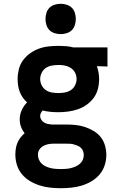

<svg xmlns="http://www.w3.org/2000/svg" viewBox="-20 -770 640 1013"><path d="M301 223Q273 223 245 220Q217 217 190 208.5Q163 200 138.5 185.5Q114 171 96 149.5Q78 128 69.5 101Q61 74 61 46Q61 30 63.5 14Q66 -2 72 -16.5Q78 -31 88 -44Q98 -57 110 -67Q98 -82 91 -101Q84 -120 84 -140Q84 -165 94.5 -188.5Q105 -212 123 -230Q110 -241 100 -255.5Q90 -270 84 -286Q78 -302 75.5 -319Q73 -336 73 -353Q73 -379 79.5 -405Q86 -431 101.5 -452Q117 -473 138.5 -488.5Q160 -504 184.5 -513Q209 -522 235.5 -525Q262 -528 288 -528Q308 -528 327.5 -526.5Q347 -525 366 -520H547V-419L491 -421Q497 -405 500 -387.5Q503 -370 503 -353Q503 -327 496.5 -301Q490 -275 474.5 -254Q459 -233 437.5 -217.5Q416 -202 391 -193.5Q366 -185 340 -181.5Q314 -178 288 -178Q267 -178 246 -180Q225 -182 205 -187Q199 -181 195.5 -173.5Q192 -166 192 -158Q192 -147 198 -138Q204 -129 213 -123.5Q222 -118 232.5 -116Q243 -114 253 -113H328Q354 -113 379 -110.5Q404 -108 428 -100Q452 -92 474 -79Q496 -66 511.5 -46.5Q527 -27 534 -2Q541 23 541 48Q541 76 532 103Q523 130 505 151Q487 172 462.5 186.5Q438 201 411.5 209Q385 217 357 220Q329 223 301 223ZM288 -279Q305 -279 322 -282Q339 -285 353.5 -294.5Q368 -304 376 -320Q384 -336 384 -353Q384 -369 377.5 -383.5Q371 -398 359 -407.5Q347 -417 332 -421.5Q317 -426 301 -427H288Q271 -427 253.5 -424Q236 -421 222 -411.5Q208 -402 200 -386Q192 -370 192 -353Q192 -336 200 -320Q208 -304 222 -294.5Q236 -285 253.5 -282Q271 -279 288 -279ZM301 122Q314 122 327.5 121Q341 120 353.5 117Q366 114 378.5 108.5Q391 103 401 94.5Q411 86 416.5 74Q422 62 422 48Q422 38 418.5 28Q415 18 407.5 10.5Q400 3 390 -1Q380 -5 370 -8Q360 -11 349.5 -11.5Q339 -12 328 -12H261Q247 -12 233 -9Q219 -6 207 1Q195 8 187.5 20Q180 32 180 46Q180 60 185.5 72.5Q191 85 200.5 94Q210 103 222.5 108.5Q235 114 248 117Q261 120 274.5 121Q288 122 301 122ZM300 -590Q284 -590 268 -595Q252 -600 241 -611Q230 -622 225 -638Q220 -654 220 -670Q220 -686 225 -702Q230 -718 241 -729Q252 -740 268 -745Q284 -750 300 -750Q316 -750 332 -745Q348 -740 359 -729Q370 -718 375 -702Q380 -686 380 -670Q380 -654 375 -638Q370 -622 359 -611Q348 -600 332 -595Q316 -590 300 -590Z"/></svg>

Font: R Plex Mono
Style: Bold
Weight: 700
Monospace: yes
Designer: Belleve Invis
Foundry: Belleve Invis
Version: Version 31.8.0